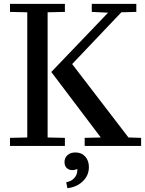

<svg xmlns="http://www.w3.org/2000/svg" viewBox="-20 -760 755 1000"><path d="M32 -42 122 -44V-696L32 -698V-740H318V-698L228 -696V-44L318 -42V0H32ZM248 -386 543 -694 458 -698V-740H690V-698L612 -696L326 -395L330 -460L649 -44L715 -42V0H421V-42L505 -44L248 -384ZM373 85 400 107Q381 126 357 126Q339 126 327.5 115Q316 104 316 84Q316 62 331.5 48Q347 34 373 34Q405 34 424 55.5Q443 77 443 110Q443 154 411 184.5Q379 215 331 220L325 189Q360 183 375.5 155Q391 127 373 85Z"/></svg>

Font: Minipax
Style: Regular
Weight: 400
Designer: Raphaël Ronot
Foundry: Velvetyne Type Foundry
Version: Version 1.000